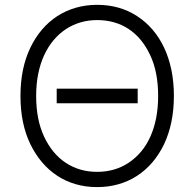

<svg xmlns="http://www.w3.org/2000/svg" viewBox="-20 -757 797 787"><path d="M63.9 -363.6Q63.9 -477.3 104.4 -561.4Q124.3 -603 152.2 -635.7Q180 -668.3 214.8 -690.9Q249.6 -713.4 290.8 -725.3Q332 -737.2 378.2 -737.2Q470.5 -737.2 541.2 -691.4Q577.1 -668.3 605.1 -635.7Q633.2 -603 652.7 -561.6Q672.2 -520.2 682.5 -470.5Q692.8 -420.8 692.8 -363.6Q692.8 -251.8 652.7 -166.2Q632.5 -124.3 604.4 -91.4Q576.3 -58.6 541.4 -36Q506.4 -13.5 465.4 -1.8Q424.4 9.9 378.2 9.9Q331.3 9.9 290.3 -2Q249.3 -13.8 214.7 -36.6Q180 -59.3 152.3 -92Q124.6 -124.6 104.4 -166.2Q63.9 -250 63.9 -363.6ZM128.2 -363.6Q128.2 -266.3 160.9 -196.7Q193.9 -126.4 249.8 -89.5Q305.8 -52.6 378.2 -52.6Q450.6 -52.6 506.7 -89.5Q535.2 -108.3 557.7 -134.9Q580.3 -161.6 595.9 -196Q611.5 -230.5 619.9 -272.4Q628.2 -314.3 628.2 -363.6Q628.2 -462.4 595.5 -531.2Q562.1 -602.3 506.7 -638.5Q451.3 -674.7 378.2 -674.7Q307.5 -674.7 250.4 -637.8Q222.3 -619.3 199.8 -592.5Q177.2 -565.7 161.2 -531.2Q145.2 -496.8 136.7 -454.7Q128.2 -412.6 128.2 -363.6ZM212.4 -333.8V-393.5H544.4V-333.8Z"/></svg>

Font: Inter P Light
Style: Regular
Weight: 300
Designer: Rasmus Andersson
Foundry: rsms
Version: Version 3.018;git-588b23468